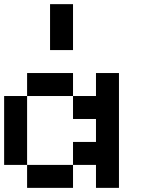

<svg xmlns="http://www.w3.org/2000/svg" viewBox="-20 -909 707 929"><path d="M111.1 -111.1H0V-444.4H111.1ZM444.4 -333.3H333.3V-444.4H444.4V-555.6H555.6V0H444.4V-111.1H333.3V-222.2H444.4ZM333.3 0H111.1V-111.1H333.3ZM333.3 -444.4H111.1V-555.6H333.3ZM333.3 -666.7H222.2V-888.9H333.3Z"/></svg>

Font: Pixeloid Mono
Style: Regular
Weight: 400
Monospace: yes
Designer: GGBotNet
Foundry: GGBotNet
Version: 0.5